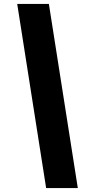

<svg xmlns="http://www.w3.org/2000/svg" viewBox="-20 -862 455 982"><path d="M378 100H216L68 -842H230Z"/></svg>

Font: Montserrat Thin ExtraBold
Style: Italic
Weight: 800
Italic angle: -11.3°
Version: Version 9.000